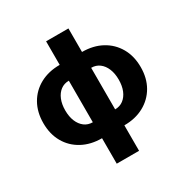

<svg xmlns="http://www.w3.org/2000/svg" viewBox="-206 -895 1221 1266"><g transform="rotate(-30 404.5 -262.0)"><path d="M319.3 10.3Q234.4 10.3 169.9 -24.7Q105.5 -59.6 69.6 -122.3Q33.7 -185.1 33.7 -268.6Q33.7 -352.5 69.6 -415.5Q105.5 -478.5 169.9 -513.4Q234.4 -548.3 319.3 -548.3H489.3Q574.2 -548.3 638.4 -513.4Q702.6 -478.5 738.8 -415.5Q774.9 -352.5 774.9 -268.6Q774.9 -185.1 738.8 -122.3Q702.6 -59.6 638.4 -24.7Q574.2 10.3 489.3 10.3ZM319.3 -111.3H489.3Q525.4 -111.3 552 -131.3Q578.6 -151.4 593.3 -186.8Q607.9 -222.2 607.9 -269.5Q607.9 -316.4 593.3 -352.1Q578.6 -387.7 552 -407.7Q525.4 -427.7 489.3 -427.7H319.3Q283.2 -427.7 256.6 -407.7Q230 -387.7 215.3 -352.1Q200.7 -316.4 200.7 -269.5Q200.7 -222.2 215.3 -186.8Q230 -151.4 256.6 -131.3Q283.2 -111.3 319.3 -111.3ZM319.3 204.1V-727.5H489.3V204.1Z"/></g></svg>

Font: Inter 17pt ExtraBold
Style: Regular
Weight: 800
Version: Version 4.001;git-66647c0bb